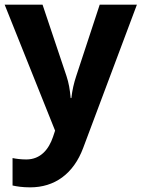

<svg xmlns="http://www.w3.org/2000/svg" viewBox="-20 -617 609 826"><path d="M0 -597 217 -55 208 -28C190 25 155 69 93 69C70 69 48 66 34 63V181C52 185 76 189 110 189C214 189 296 132 338 19L569 -597H409L308 -290C298 -260 291 -230 287 -195H284C281 -230 276 -260 266 -290L163 -597Z"/></svg>

Font: Noto Sans Tamil UI
Style: Bold
Weight: 700
Designer: Jelle Bosma - Monotype Design Team
Foundry: Monotype Imaging Inc.
Version: Version 2.004